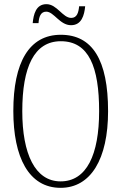

<svg xmlns="http://www.w3.org/2000/svg" viewBox="-20 -892 584 922"><path d="M321 -771C372 -771 385 -819 389 -862H360C357 -832 350 -806 322 -806C281 -806 254 -872 203 -872C152 -872 141 -822 137 -781H165C167 -811 175 -836 202 -836C239 -836 267 -771 321 -771ZM271 10C416 10 499 -128 499 -358C499 -604 424 -725 272 -725C120 -725 44 -593 44 -359C44 -137 118 10 271 10ZM271 -21C148 -21 87 -154 87 -358C87 -570 144 -694 272 -694C407 -694 456 -570 456 -358C456 -149 396 -21 271 -21Z"/></svg>

Font: Noto Serif Tamil ExtraCondensed ExtraLight
Style: Regular
Weight: 200
Width: 2
Designer: Indian Type Foundry, Tom Grace, and the Monotype Design Team
Foundry: Monotype Imaging Inc.
Version: Version 2.004